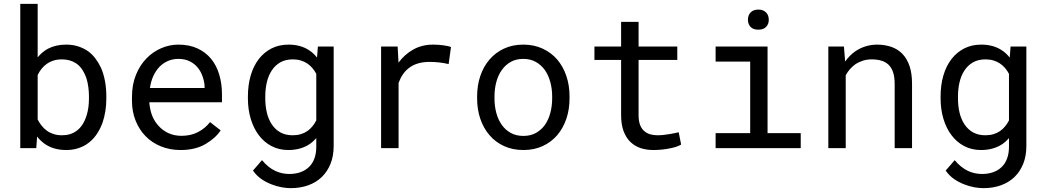

<svg xmlns="http://www.w3.org/2000/svg" viewBox="-20 -770 5441 998"><path d="M532.7 -258.3V-268.6Q532.7 -310.1 525.9 -347.4Q519 -384.8 505.9 -415.5Q493.2 -442.9 476.6 -465.1Q460 -487.3 439 -502.9Q415.5 -519.5 386.7 -528.8Q357.9 -538.1 323.7 -538.1Q296.4 -538.1 272.9 -532.7Q249.5 -527.3 230 -517.1Q214.4 -508.8 200.7 -497.3Q187 -485.8 175.8 -471.7V-750H85.4V0H168.5L172.9 -60.1Q181.6 -48.8 191.4 -39.6Q201.2 -30.3 211.9 -22.5Q234.4 -6.8 262.5 1.5Q290.5 9.8 324.7 9.8Q354.5 9.8 380.1 2.4Q405.8 -4.9 427.2 -18.1Q457 -37.1 478.3 -66.2Q499.5 -95.2 512.7 -131.8Q522.5 -159.7 527.6 -191.7Q532.7 -223.6 532.7 -258.3ZM442.4 -268.6V-258.3Q442.4 -234.9 439.5 -212.4Q436.5 -189.9 430.2 -170.4Q422.4 -144.5 409.2 -123.5Q396 -102.5 376.5 -88.9Q361.8 -78.1 343.3 -72.5Q324.7 -66.9 302.2 -66.9Q278.8 -66.9 259.3 -73Q239.7 -79.1 224.1 -90.3Q208.5 -101.6 196.5 -116.5Q184.6 -131.3 175.8 -148.9V-379.9Q184.1 -397.5 196 -412.4Q208 -427.2 223.6 -438.5Q238.8 -449.2 258.3 -455.3Q277.8 -461.4 301.3 -461.4Q322.8 -461.4 340.3 -456.5Q357.9 -451.7 372.1 -442.9Q392.6 -430.7 406.7 -409.2Q420.9 -387.7 429.7 -361.8Q436 -340.8 439.2 -317.1Q442.4 -293.5 442.4 -268.6Z M918.5 9.8Q995.6 9.8 1048.1 -21.2Q1100.6 -52.2 1127 -92.3L1071.8 -135.3Q1046.9 -103 1009.3 -83.5Q971.7 -64 923.3 -64Q886.7 -64 856.4 -77.6Q826.2 -91.3 804.7 -115.2Q783.7 -137.7 771.7 -167Q759.8 -196.3 756.3 -234.9V-238.3H1133.8V-278.8Q1133.8 -334 1119.9 -381.3Q1106 -428.7 1077.6 -463.9Q1049.3 -498.5 1006.6 -518.3Q963.9 -538.1 906.7 -538.1Q861.3 -538.1 818.1 -519.5Q774.9 -501 741.2 -466.3Q707 -431.2 686.5 -380.6Q666 -330.1 666 -266.1V-245.6Q666 -190.4 684.6 -143.6Q703.1 -96.7 736.3 -62.5Q769.5 -28.3 816.2 -9.3Q862.8 9.8 918.5 9.8ZM906.7 -463.9Q941.4 -463.9 966.6 -451.2Q991.7 -438.5 1008.3 -418Q1024.9 -397.5 1034.2 -369.4Q1043.5 -341.3 1043.5 -316.9V-312.5H759.3Q764.6 -349.1 778.1 -377.2Q791.5 -405.3 811 -424.8Q830.6 -443.8 855 -453.9Q879.4 -463.9 906.7 -463.9Z M1268.6 -268.6V-258.3Q1268.6 -201.7 1283.2 -152.6Q1297.9 -103.5 1325.2 -67.4Q1352.1 -31.2 1391.1 -10.7Q1430.2 9.8 1478.5 9.8Q1507.3 9.8 1532.2 3.7Q1557.1 -2.4 1577.6 -13.7Q1590.8 -21 1602.3 -30.8Q1613.8 -40.5 1624 -52.2V-6.8Q1624 27.3 1614.3 53.7Q1604.5 80.1 1586.4 97.7Q1567.9 115.7 1542 125Q1516.1 134.3 1483.9 134.3Q1465.8 134.3 1447.8 130.6Q1429.7 127 1411.6 118.7Q1393.6 110.4 1376 96.4Q1358.4 82.5 1341.8 62.5L1294.9 116.7Q1313 142.6 1338.1 160.2Q1363.3 177.7 1390.6 188Q1417.5 198.7 1443.8 203.4Q1470.2 208 1490.7 208Q1540.5 208 1581.5 193.4Q1622.6 178.7 1652.3 150.4Q1681.6 122.1 1698 81.5Q1714.4 41 1714.4 -11.2V-528.3H1632.3L1627.9 -470.7Q1618.7 -482.4 1608.2 -492.2Q1597.7 -502 1585.9 -509.3Q1564.5 -523.4 1537.8 -530.8Q1511.2 -538.1 1479.5 -538.1Q1430.2 -538.1 1391.1 -518.1Q1352.1 -498 1324.7 -462.4Q1297.4 -426.8 1283 -377.2Q1268.6 -327.6 1268.6 -268.6ZM1358.9 -258.3V-268.6Q1358.9 -307.1 1366.9 -342Q1375 -377 1392.6 -403.8Q1409.7 -430.2 1436.8 -445.8Q1463.9 -461.4 1502 -461.4Q1524.4 -461.4 1543 -455.8Q1561.5 -450.2 1576.7 -440.4Q1591.8 -430.2 1603.5 -416.5Q1615.2 -402.8 1624 -386.2V-144Q1615.2 -127 1603.5 -112.8Q1591.8 -98.6 1577.1 -88.4Q1562 -78.1 1543.2 -72.5Q1524.4 -66.9 1501 -66.9Q1463.4 -66.9 1436.5 -82.3Q1409.7 -97.7 1392.6 -124Q1375 -150.4 1366.9 -185.1Q1358.9 -219.7 1358.9 -258.3Z M2231.4 -538.1Q2173.8 -538.1 2128.7 -512.9Q2083.5 -487.8 2051.3 -444.3L2050.8 -457.5L2046.9 -528.3H1960.9V0H2051.8V-338.9Q2060.5 -363.3 2074 -383.1Q2087.4 -402.8 2105.5 -416.5Q2125.5 -432.1 2152.3 -440.2Q2179.2 -448.2 2212.4 -448.2Q2238.3 -448.2 2262 -445.6Q2285.6 -442.9 2312 -437L2324.2 -525.4Q2310.5 -531.2 2283.4 -534.7Q2256.3 -538.1 2231.4 -538.1Z M2460 -269V-258.3Q2460 -201.2 2476.6 -152.3Q2493.2 -103.5 2524.4 -67.4Q2555.2 -31.2 2599.9 -10.7Q2644.5 9.8 2700.7 9.8Q2756.3 9.8 2800.8 -10.7Q2845.2 -31.2 2876.5 -67.4Q2907.2 -103.5 2923.8 -152.3Q2940.4 -201.2 2940.4 -258.3V-269Q2940.4 -326.2 2923.8 -375.2Q2907.2 -424.3 2876.5 -460.4Q2845.2 -496.6 2800.5 -517.3Q2755.9 -538.1 2699.7 -538.1Q2644 -538.1 2599.6 -517.3Q2555.2 -496.6 2524.4 -460.4Q2493.2 -424.3 2476.6 -375.2Q2460 -326.2 2460 -269ZM2550.3 -258.3V-269Q2550.3 -307.6 2559.6 -343Q2568.8 -378.4 2587.9 -405.3Q2606.4 -432.1 2634.3 -448Q2662.1 -463.9 2699.7 -463.9Q2737.3 -463.9 2765.4 -448Q2793.5 -432.1 2812.5 -405.3Q2831.1 -378.4 2840.6 -343Q2850.1 -307.6 2850.1 -269V-258.3Q2850.1 -219.2 2840.8 -183.8Q2831.5 -148.4 2813 -121.6Q2793.9 -94.7 2765.9 -79.1Q2737.8 -63.5 2700.7 -63.5Q2663.1 -63.5 2634.8 -79.1Q2606.4 -94.7 2587.9 -121.6Q2568.8 -148.4 2559.6 -183.8Q2550.3 -219.2 2550.3 -258.3Z M3299.3 -656.2H3208.5V-528.3H3069.8V-458.5H3208.5V-171.4Q3208.5 -122.6 3221.4 -88.1Q3234.4 -53.7 3256.8 -32.2Q3279.3 -10.3 3309.8 -0.2Q3340.3 9.8 3375.5 9.8Q3396.5 9.8 3417.7 7.8Q3439 5.9 3458 2Q3477.1 -1.5 3493.2 -6.6Q3509.3 -11.7 3520.5 -18.6L3507.8 -82.5Q3499.5 -80.6 3486.6 -77.9Q3473.6 -75.2 3459 -72.8Q3443.8 -70.3 3428.2 -68.6Q3412.6 -66.9 3397.9 -66.9Q3377.9 -66.9 3360.1 -71.8Q3342.3 -76.7 3328.6 -88.9Q3314.9 -100.6 3307.1 -120.6Q3299.3 -140.6 3299.3 -171.4V-458.5H3500.5V-528.3H3299.3Z M3699.7 -528.3V-449.7H3879.4V-78.1H3699.7V0H4142.1V-78.1H3969.7V-528.3ZM3867.7 -667Q3867.7 -645 3881.1 -630.4Q3894.5 -615.7 3921.9 -615.7Q3948.7 -615.7 3962.4 -630.4Q3976.1 -645 3976.1 -667Q3976.1 -679.2 3972.2 -689.5Q3968.3 -699.7 3960.4 -706.5Q3954.1 -712.9 3944.3 -716.6Q3934.6 -720.2 3921.9 -720.2Q3909.2 -720.2 3899.2 -716.6Q3889.2 -712.9 3882.8 -706.5Q3875 -699.2 3871.3 -689Q3867.7 -678.7 3867.7 -667Z M4285.6 0H4376V-378.9Q4385.3 -396 4397.7 -410.2Q4410.2 -424.3 4424.8 -435.1Q4442.9 -447.3 4464.4 -454.3Q4485.8 -461.4 4510.7 -461.4Q4539.6 -461.4 4561.8 -454.6Q4584 -447.8 4599.6 -432.6Q4614.7 -417.5 4622.6 -393.1Q4630.4 -368.7 4630.4 -333.5V0H4720.7V-335.4Q4720.7 -388.2 4707.8 -426.5Q4694.8 -464.8 4670.9 -489.7Q4647 -514.6 4613 -526.4Q4579.1 -538.1 4537.6 -538.1Q4506.8 -537.6 4479.2 -529.1Q4451.7 -520.5 4428.2 -504.9Q4412.6 -494.6 4398.7 -480.7Q4384.8 -466.8 4373 -450.2L4366.7 -528.3H4285.6Z M4869.1 -268.6V-258.3Q4869.1 -201.7 4883.8 -152.6Q4898.4 -103.5 4925.8 -67.4Q4952.6 -31.2 4991.7 -10.7Q5030.8 9.8 5079.1 9.8Q5107.9 9.8 5132.8 3.7Q5157.7 -2.4 5178.2 -13.7Q5191.4 -21 5202.9 -30.8Q5214.4 -40.5 5224.6 -52.2V-6.8Q5224.6 27.3 5214.8 53.7Q5205.1 80.1 5187 97.7Q5168.5 115.7 5142.6 125Q5116.7 134.3 5084.5 134.3Q5066.4 134.3 5048.3 130.6Q5030.3 127 5012.2 118.7Q4994.1 110.4 4976.6 96.4Q4959 82.5 4942.4 62.5L4895.5 116.7Q4913.6 142.6 4938.7 160.2Q4963.9 177.7 4991.2 188Q5018.1 198.7 5044.4 203.4Q5070.8 208 5091.3 208Q5141.1 208 5182.1 193.4Q5223.1 178.7 5252.9 150.4Q5282.2 122.1 5298.6 81.5Q5314.9 41 5314.9 -11.2V-528.3H5232.9L5228.5 -470.7Q5219.2 -482.4 5208.7 -492.2Q5198.2 -502 5186.5 -509.3Q5165 -523.4 5138.4 -530.8Q5111.8 -538.1 5080.1 -538.1Q5030.8 -538.1 4991.7 -518.1Q4952.6 -498 4925.3 -462.4Q4897.9 -426.8 4883.5 -377.2Q4869.1 -327.6 4869.1 -268.6ZM4959.5 -258.3V-268.6Q4959.5 -307.1 4967.5 -342Q4975.6 -377 4993.2 -403.8Q5010.3 -430.2 5037.4 -445.8Q5064.5 -461.4 5102.5 -461.4Q5125 -461.4 5143.6 -455.8Q5162.1 -450.2 5177.2 -440.4Q5192.4 -430.2 5204.1 -416.5Q5215.8 -402.8 5224.6 -386.2V-144Q5215.8 -127 5204.1 -112.8Q5192.4 -98.6 5177.7 -88.4Q5162.6 -78.1 5143.8 -72.5Q5125 -66.9 5101.6 -66.9Q5064 -66.9 5037.1 -82.3Q5010.3 -97.7 4993.2 -124Q4975.6 -150.4 4967.5 -185.1Q4959.5 -219.7 4959.5 -258.3Z"/></svg>

Font: Roboto Mono
Style: Regular
Weight: 400
Monospace: yes
Designer: Google
Version: Version 3.000